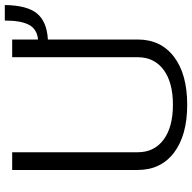

<svg xmlns="http://www.w3.org/2000/svg" viewBox="-20 -750 781 780"><g transform="rotate(-90 370.0 -359.5)"><path d="M600 -555V-190Q600 -96 529.5 -42.5Q459 11 335 11Q211 11 140.5 -42.5Q70 -96 70 -190V-700H142V-190Q142 -123 193 -85Q244 -47 335 -47Q426 -47 477 -85Q528 -123 528 -190V-700H600V-595Q642 -599 659.5 -631.5Q677 -664 677 -730H740Q739 -640 706 -599.5Q673 -559 600 -555Z"/></g></svg>

Font: KoHo
Style: Regular
Weight: 400
Version: Version 1.000; ttfautohint (v1.6)